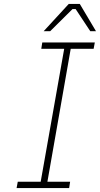

<svg xmlns="http://www.w3.org/2000/svg" viewBox="-20 -952 506 972"><path d="M201 -794 328 -932H384L466 -794H437L363 -906H347L234 -794ZM64 0 70 -32H186L305 -705H189L194 -737H460L454 -705H338L220 -32H335L330 0Z"/></svg>

Font: Tomorrow ExtraLight
Style: Italic
Weight: 275
Italic angle: -10°
Designer: Tony de Marco, Monica Rizzolli
Foundry: Just in Type
Version: Version 2.002